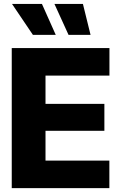

<svg xmlns="http://www.w3.org/2000/svg" viewBox="-20 -977 629 997"><path d="M41 0V-727.5H548.3V-584.5H216.3V-437.5H522V-297.9H216.3V-143.1H547.9V0ZM150.9 -795.9 42.5 -956.5H197.8L269.5 -795.9ZM335.9 -795.9 262.7 -956.5H410.6L450.2 -795.9Z"/></svg>

Font: Inter Tight ExtraBold
Style: Regular
Weight: 800
Designer: Rasmus Andersson
Foundry: rsms
Version: Version 3.004; ttfautohint (v1.8.4.7-5d5b)